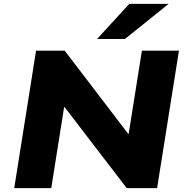

<svg xmlns="http://www.w3.org/2000/svg" viewBox="-20 -965 960 985"><path d="M53 0 165 -705H312L638 -278H640L708 -705H898L786 0H630L311 -416H309L243 0ZM478 -765 643 -945H845L621 -765Z"/></svg>

Font: Nunito Sans 7pt SemiExpanded Black
Style: Italic
Weight: 900
Width: 6
Italic angle: -9°
Designer: Vernon Adams
Foundry: Vernon Adams
Version: Version 3.101;gftools[0.9.27]